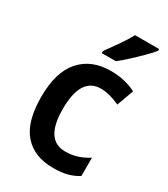

<svg xmlns="http://www.w3.org/2000/svg" viewBox="-191 -855 838 955"><g transform="rotate(30 228.0 -378.0)"><path d="M273 10Q163 10 104 -57.5Q45 -125 45 -268Q45 -410 108 -481Q171 -552 281 -552Q328 -552 364.5 -542.5Q401 -533 427 -519L392 -423Q364 -436 336.5 -443.5Q309 -451 283 -451Q168 -451 168 -269Q168 -91 283 -91Q322 -91 353.5 -101.5Q385 -112 415 -131V-26Q385 -7 351.5 1.5Q318 10 273 10ZM434 -756Q419 -737 391 -709Q363 -681 332.5 -653Q302 -625 278 -606H197V-618Q221 -651 249.5 -691.5Q278 -732 296 -766H434Z"/></g></svg>

Font: Noto Sans Sinhala SemiCondensed SemiBold
Style: Regular
Weight: 600
Width: 4
Designer: Jelle Bosma - Monotype Design Team
Foundry: Monotype Imaging Inc.
Version: Version 2.006; ttfautohint (v1.8.4.7-5d5b)